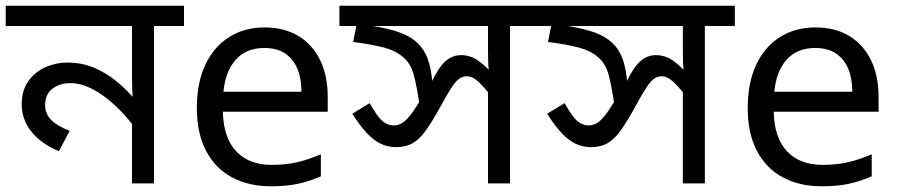

<svg xmlns="http://www.w3.org/2000/svg" viewBox="-30 -642 3146 672"><path d="M614 -622V-551H509V0H432V-243L448 -187Q415 -233 376 -270Q337 -307 296 -329Q255 -351 216 -351Q179 -351 153.5 -331.5Q128 -312 128 -274Q128 -244 149 -222.5Q170 -201 214 -184L176 -113Q115 -138 80.5 -180.5Q46 -223 46 -277Q46 -326 69.5 -358.5Q93 -391 129.5 -407Q166 -423 204 -423Q256 -423 299 -405Q342 -387 379.5 -356Q417 -325 451 -284L437 -280Q434 -303 433 -325.5Q432 -348 432 -371V-551H-10V-622Z M896 -546Q965 -546 1014.5 -516Q1064 -486 1090.5 -431.5Q1117 -377 1117 -304V-251H750Q752 -160 796.5 -112.5Q841 -65 921 -65Q972 -65 1011.5 -74.5Q1051 -84 1093 -102V-25Q1052 -7 1012 1.5Q972 10 917 10Q841 10 782.5 -21Q724 -52 691.5 -113.5Q659 -175 659 -264Q659 -352 688.5 -415Q718 -478 771.5 -512Q825 -546 896 -546ZM895 -474Q832 -474 795.5 -433.5Q759 -393 752 -321H1025Q1025 -367 1011 -401Q997 -435 968.5 -454.5Q940 -474 895 -474Z M1860 -622V-551H1755V0H1678V-353L1701 -290Q1670 -331 1647.5 -353Q1625 -375 1604 -375Q1590 -375 1578 -367Q1566 -359 1551 -336.5Q1536 -314 1511 -268Q1484 -219 1462 -187.5Q1440 -156 1415.5 -141.5Q1391 -127 1356 -127Q1329 -127 1304.5 -138Q1280 -149 1255.5 -174.5Q1231 -200 1203 -244L1264 -281Q1291 -233 1309 -218Q1327 -203 1348 -203Q1365 -203 1380.5 -213.5Q1396 -224 1414.5 -250Q1433 -276 1457 -321L1480 -354Q1506 -408 1530 -428.5Q1554 -449 1583 -449Q1616 -449 1642.5 -430.5Q1669 -412 1704 -374L1684 -373Q1680 -396 1679 -416.5Q1678 -437 1678 -458V-551H1158V-622ZM1439 -271Q1429 -339 1418.5 -379Q1408 -419 1382 -441Q1357 -464 1314 -475.5Q1271 -487 1206 -495L1221 -571L1275 -551Q1332 -542 1370 -528Q1408 -514 1431.5 -491.5Q1455 -469 1467 -436Q1479 -403 1483 -356Z M2542 -622V-551H2437V0H2360V-353L2383 -290Q2352 -331 2329.5 -353Q2307 -375 2286 -375Q2272 -375 2260 -367Q2248 -359 2233 -336.5Q2218 -314 2193 -268Q2166 -219 2144 -187.5Q2122 -156 2097.5 -141.5Q2073 -127 2038 -127Q2011 -127 1986.5 -138Q1962 -149 1937.5 -174.5Q1913 -200 1885 -244L1946 -281Q1973 -233 1991 -218Q2009 -203 2030 -203Q2047 -203 2062.5 -213.5Q2078 -224 2096.5 -250Q2115 -276 2139 -321L2162 -354Q2188 -408 2212 -428.5Q2236 -449 2265 -449Q2298 -449 2324.5 -430.5Q2351 -412 2386 -374L2366 -373Q2362 -396 2361 -416.5Q2360 -437 2360 -458V-551H1840V-622ZM2121 -271Q2111 -339 2100.5 -379Q2090 -419 2064 -441Q2039 -464 1996 -475.5Q1953 -487 1888 -495L1903 -571L1957 -551Q2014 -542 2052 -528Q2090 -514 2113.5 -491.5Q2137 -469 2149 -436Q2161 -403 2165 -356Z M2824 -546Q2893 -546 2942.5 -516Q2992 -486 3018.5 -431.5Q3045 -377 3045 -304V-251H2678Q2680 -160 2724.5 -112.5Q2769 -65 2849 -65Q2900 -65 2939.5 -74.5Q2979 -84 3021 -102V-25Q2980 -7 2940 1.5Q2900 10 2845 10Q2769 10 2710.5 -21Q2652 -52 2619.5 -113.5Q2587 -175 2587 -264Q2587 -352 2616.5 -415Q2646 -478 2699.5 -512Q2753 -546 2824 -546ZM2823 -474Q2760 -474 2723.5 -433.5Q2687 -393 2680 -321H2953Q2953 -367 2939 -401Q2925 -435 2896.5 -454.5Q2868 -474 2823 -474Z"/></svg>

Font: bangla115
Style: Regular
Weight: 400
Designer: Jelle Bosma - Monotype Design Team
Foundry: Monotype Imaging Inc.
Version: Version 2.003